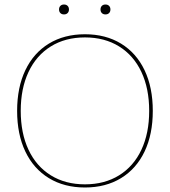

<svg xmlns="http://www.w3.org/2000/svg" viewBox="-20 -822 754 852"><path d="M658 -330Q658 -226 621.5 -149.5Q585 -73 517 -31.5Q449 10 357 10Q265 10 197 -31.5Q129 -73 92.5 -149.5Q56 -226 56 -330Q56 -434 92.5 -510.5Q129 -587 197 -628.5Q265 -670 357 -670Q449 -670 517 -628.5Q585 -587 621.5 -510.5Q658 -434 658 -330ZM72 -330Q72 -231 106.5 -157.5Q141 -84 205.5 -44Q270 -4 357 -4Q444 -4 508.5 -44Q573 -84 607.5 -157.5Q642 -231 642 -330Q642 -429 607.5 -502.5Q573 -576 508.5 -616Q444 -656 357 -656Q270 -656 205.5 -616Q141 -576 106.5 -502.5Q72 -429 72 -330ZM286 -780Q286 -770 280 -764Q274 -758 264 -758Q254 -758 248 -764Q242 -770 242 -780Q242 -790 248 -796Q254 -802 264 -802Q274 -802 280 -796Q286 -790 286 -780ZM470 -780Q470 -770 464 -764Q458 -758 448 -758Q438 -758 432 -764Q426 -770 426 -780Q426 -790 432 -796Q438 -802 448 -802Q458 -802 464 -796Q470 -790 470 -780Z"/></svg>

Font: Work Sans Hairline
Style: Regular
Weight: 400
Designer: Wei Huang
Foundry: Wei Huang
Version: Version 1.032